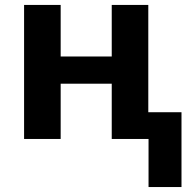

<svg xmlns="http://www.w3.org/2000/svg" viewBox="-20 -566 783 782"><path d="M585 195.8V0H435.1V-225.1H227.1V0H78.1V-545.9H227.1V-335.9H435.1V-545.9H584V-108.9H719.2V195.8Z"/></svg>

Font: Open Sans
Style: Bold
Weight: 700
Designer: Monotype Design Team
Foundry: Monotype Imaging Inc.
Version: Version 3.000; ttfautohint (v1.8.4)